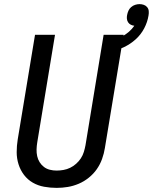

<svg xmlns="http://www.w3.org/2000/svg" viewBox="-20 -904 742 932"><path d="M255 8Q224 8 194 2.5Q164 -3 139 -17.5Q114 -32 96.5 -55Q79 -78 70 -106.5Q61 -135 61 -165.5Q61 -196 66 -227L150 -735H247L161 -214Q158 -196 157.5 -179Q157 -162 160.5 -146Q164 -130 172.5 -116.5Q181 -103 193.5 -93.5Q206 -84 222 -80Q238 -76 255 -76Q271 -76 288 -79Q305 -82 320.5 -89.5Q336 -97 349.5 -109Q363 -121 372.5 -135.5Q382 -150 387 -166.5Q392 -183 395 -199L483 -735H580L489 -185Q485 -159 475.5 -132.5Q466 -106 450 -83Q434 -60 411 -41.5Q388 -23 362 -12Q336 -1 309 3.5Q282 8 255 8ZM519 -651 503 -702Q522 -706 540 -712.5Q558 -719 574.5 -728Q591 -737 606 -750Q621 -763 632 -779Q623 -780 615 -784Q607 -788 602 -795.5Q597 -803 596 -812.5Q595 -822 597 -831Q599 -842 603.5 -852Q608 -862 616.5 -869.5Q625 -877 636 -880.5Q647 -884 657 -884Q668 -884 678 -880.5Q688 -877 694.5 -869Q701 -861 702 -850.5Q703 -840 701 -829Q696 -797 680 -766.5Q664 -736 638.5 -713Q613 -690 581.5 -675Q550 -660 519 -651Z"/></svg>

Font: Iosevka Medium Extended
Style: Italic
Weight: 500
Width: 7
Italic angle: -9°
Monospace: yes
Designer: Belleve Invis
Foundry: Belleve Invis
Version: Version 32.5.0; ttfautohint (v1.8.4)